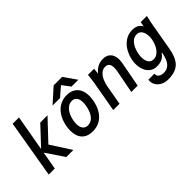

<svg xmlns="http://www.w3.org/2000/svg" viewBox="-35 -1519 2469 2469"><g transform="rotate(-45 1200.0 -284.0)"><path d="M209 -246 165.5 0H55.5L190 -790H305L218.5 -301L451.5 -550H583.5L325 -276L503.5 0H375Z M650.5 -202Q650.5 -241.5 658.5 -284.5Q674 -369 713.2 -431.2Q752.5 -493.5 810.8 -526.8Q869 -560 940 -560Q1003 -560 1048 -534.5Q1093 -509 1117 -460.8Q1141 -412.5 1141 -346Q1141 -310 1133.5 -268.5Q1118 -182 1080 -119.8Q1042 -57.5 983.8 -24.2Q925.5 9 851.5 9Q754 9 702.2 -46.5Q650.5 -102 650.5 -202ZM1019.5 -282Q1025.5 -315 1025.5 -343Q1025.5 -399.5 1002 -430.2Q978.5 -461 934 -461Q895.5 -461 862.5 -437Q829.5 -413 805.8 -369Q782 -325 771.5 -266Q766 -234 766 -209.5Q766 -152.5 790.8 -121.2Q815.5 -90 860 -90Q921 -90 962.2 -141Q1003.5 -192 1019.5 -282ZM911.5 -766.5H1066L1187 -593H1063L980.5 -702.5L854.5 -593H718Z M1315.5 -515.5 1319.5 -550H1430L1422.5 -469Q1493 -560 1599 -560Q1669 -560 1706.5 -518.5Q1744 -477 1744 -403.5Q1744 -374 1737 -337.5L1673 0H1557.5L1616.5 -306Q1624 -344.5 1624 -375.5Q1624 -468 1549.5 -468Q1505 -468 1472 -438Q1439 -408 1419 -362Q1399 -316 1390 -265L1343.5 0H1229L1303.5 -423Q1309.5 -459 1315.5 -515.5Z M1822.5 66Q1822.5 55 1824 43.5H1934Q1931 83 1958 102.5Q1985 122 2031 122Q2092 122 2133.8 76.5Q2175.5 31 2195 -78.5H2187.5Q2158.5 -35 2118.8 -16.8Q2079 1.5 2025 1.5Q1966.5 1.5 1927.2 -29.2Q1888 -60 1869 -110Q1850 -160 1850 -218Q1850 -247.5 1855.5 -279Q1867.5 -348 1902.2 -411.5Q1937 -475 1995.2 -515.8Q2053.5 -556.5 2131 -556.5Q2181.5 -556.5 2212.8 -539Q2244 -521.5 2260 -495.5L2266.5 -484L2278.5 -550H2390.5Q2376 -493 2369.5 -457.5L2297.5 -49Q2280.5 48.5 2247 107.5Q2213.5 166.5 2155.8 194.5Q2098 222.5 2008.5 222.5Q1956 222.5 1913.5 202Q1871 181.5 1846.8 145.5Q1822.5 109.5 1822.5 66ZM2222.5 -286Q2227.5 -315 2227.5 -339.5Q2227.5 -398 2203.2 -437Q2179 -476 2129 -476Q2085 -476 2051.5 -446.2Q2018 -416.5 1997.5 -371.8Q1977 -327 1969 -280Q1964 -251 1964 -225Q1964 -168.5 1986.8 -131Q2009.5 -93.5 2060 -93.5Q2102 -93.5 2136.2 -122.2Q2170.5 -151 2192.2 -195.2Q2214 -239.5 2222.5 -286Z"/></g></svg>

Font: JuliaMono SemiBoldItalic
Style: Regular
Weight: 600
Italic angle: -9°
Monospace: yes
Designer: cormullion
Foundry: corm
Version: Version 0.049; ttfautohint (v1.8.4)